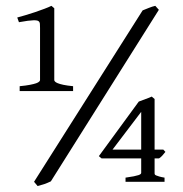

<svg xmlns="http://www.w3.org/2000/svg" viewBox="-20 -623 626 658"><path d="M463.9 -239.7 365.7 -110.4H463.9ZM47.4 -311V-327.6Q68.8 -329.6 82.5 -332.3Q96.2 -335 103.8 -337.6Q111.3 -340.3 114.3 -343.3Q117.2 -346.2 117.2 -348.6V-527.3Q117.2 -537.1 116.7 -542.2Q116.2 -547.4 112.3 -550.3Q110.8 -551.8 106.7 -552.7Q102.5 -553.7 95 -553.5Q87.4 -553.2 75.2 -551.8Q63 -550.3 44.9 -546.9L39.1 -563Q50.3 -565.9 66.7 -570.8Q83 -575.7 99.9 -581.3Q116.7 -586.9 132.1 -592.8Q147.5 -598.6 156.2 -603L166 -594.7V-348.6Q166 -346.2 168.5 -343.5Q170.9 -340.8 177.7 -337.9Q184.6 -335 197.3 -332.3Q210 -329.6 230.5 -327.6V-311ZM546.9 -102.5Q541 -95.2 536.1 -89.6Q531.2 -84 524.9 -80.1H509.8V-28.3Q509.8 -26.4 510.7 -24.9Q511.7 -23.4 515.4 -21.7Q519 -20 525.9 -18.1Q532.7 -16.1 543.9 -14.2V0H410.2V-14.2Q427.7 -16.6 438.5 -18.8Q449.2 -21 454.8 -22.9Q460.4 -24.9 462.2 -26.9Q463.9 -28.8 463.9 -30.8V-80.1H328.1L318.8 -87.9L455.6 -274.9Q466.8 -279.3 479.2 -283.7Q491.7 -288.1 500 -292L509.8 -283.7V-110.4H539.6ZM154.3 -1.5Q143.1 3.9 132.6 7.6Q122.1 11.2 108.9 14.6L96.7 0L468.8 -587.4Q478.5 -591.3 490 -595.9Q501.5 -600.6 512.2 -603L524.4 -589.4Z"/></svg>

Font: Akkhara
Style: Regular
Weight: 400
Designer: J. Victor Gaultney
Version: Version 1.00 June 13, 2006, initial release